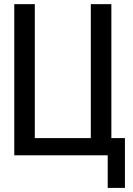

<svg xmlns="http://www.w3.org/2000/svg" viewBox="-20 -749 642 926"><path d="M499.5 0H48.8V-729H147.9V-83H418V-729H517.1V-83H582.5V157.2H499.5Z"/></svg>

Font: Hack
Style: Regular
Weight: 400
Monospace: yes
Designer: Christopher Simpkins
Foundry: Christopher Simpkins
Version: Version 2.019; ttfautohint (v1.4.1) -l 4 -r 80 -G 350 -x 0 -